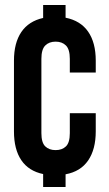

<svg xmlns="http://www.w3.org/2000/svg" viewBox="-20 -735 436 770"><path d="M153 -37Q95 -49 65.5 -92.5Q36 -136 36 -208V-492Q36 -563 65.5 -606.5Q95 -650 153 -663V-715H243V-664Q303 -652 333.5 -608Q364 -564 364 -492V-444H260V-499Q260 -537 244.5 -552.5Q229 -568 203 -568Q177 -568 161.5 -552.5Q146 -537 146 -499V-201Q146 -163 161.5 -148Q177 -133 203 -133Q229 -133 244.5 -148Q260 -163 260 -201V-281H364V-208Q364 -136 333.5 -91.5Q303 -47 243 -36V15H153Z"/></svg>

Font: Bebas Neue Bold
Style: Regular
Weight: 700
Designer: Ryoichi Tsunekawa & LGV (GE)
Foundry: Free Software Foundation, Inc.
Version: Version 1.003 August 13, 2016